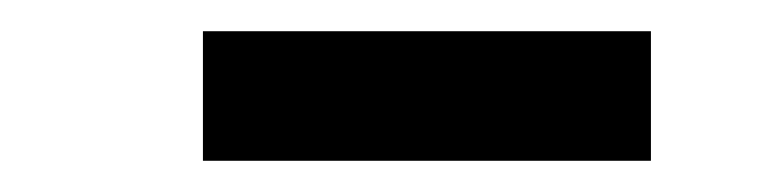

<svg xmlns="http://www.w3.org/2000/svg" viewBox="-20 -763 485 123"><path d="M110 -660V-743H397V-660Z"/></svg>

Font: Pitagon Sans Text Medium
Style: Regular
Weight: 500
Designer: Travis Tran
Foundry: Pitagon
Version: Version 1.000; ttfautohint (v1.8.4.7-5d5b);gftools[0.9.26]